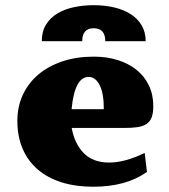

<svg xmlns="http://www.w3.org/2000/svg" viewBox="-20 -709 653 740"><path d="M341.3 -600.1Q296.9 -600.1 296.9 -550.3H141.1Q141.1 -587.9 157.5 -614.3Q173.8 -640.6 201.4 -657.2Q229 -673.8 265.4 -681.4Q301.8 -689 341.3 -689Q384.3 -689 420.9 -680.2Q457.5 -671.4 484.4 -654.1Q511.2 -636.7 526.4 -610.6Q541.5 -584.5 541.5 -550.3H385.7Q385.7 -600.1 341.3 -600.1ZM379.9 -288.1V-296.9Q379.9 -321.8 376 -343Q372.1 -364.3 364.7 -379.6Q357.4 -395 346.4 -403.8Q335.4 -412.6 321.8 -412.6Q267.6 -412.6 255.9 -288.1ZM400.9 -82.5Q461.9 -82.5 537.6 -119.6L546.4 -46.4Q466.3 10.7 339.4 10.7Q272 10.7 218 -6.1Q164.1 -22.9 126 -55.4Q87.9 -87.9 67.4 -135.3Q46.9 -182.6 46.9 -243.7Q46.9 -297.9 67.9 -343.3Q88.9 -388.7 127.4 -421.4Q166 -454.1 220.2 -472.4Q274.4 -490.7 341.3 -490.7Q391.6 -490.7 433.6 -477.5Q475.6 -464.4 506.1 -439.9Q536.6 -415.5 553.7 -380.1Q570.8 -344.7 570.8 -300.3Q570.8 -273.9 564.7 -257.3Q558.6 -240.7 544.9 -231.4Q531.2 -222.2 510 -219Q488.8 -215.8 458 -215.8H256.3Q267.6 -154.3 303.2 -118.4Q338.9 -82.5 400.9 -82.5Z"/></svg>

Font: Tienne Black
Style: Regular
Weight: 900
Designer: vernon adams
Foundry: vernon adams
Version: Version 001.001